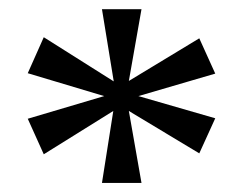

<svg xmlns="http://www.w3.org/2000/svg" viewBox="-20 -780 540 422"><path d="M41 -619.1 76.2 -698.2 230 -601.1 204.1 -759.8H291L263.2 -602.1L418 -695.8L453.1 -618.2L284.2 -568.8L453.1 -520L418 -442.9L263.2 -536.1L291 -377.9H204.1L229 -536.1L76.2 -440.9L41 -519L209 -568.8Z"/></svg>

Font: Droid Serif
Style: Regular
Weight: 400
Version: Version 1.00 build 112